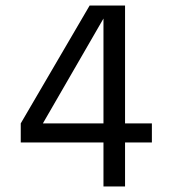

<svg xmlns="http://www.w3.org/2000/svg" viewBox="-20 -674 611 694"><path d="M135 -228H354V-607ZM529 -228V-159H432V0H354V-159H55V-228L304 -654H432V-228Z"/></svg>

Font: Hind
Style: Regular
Weight: 400
Designer: Manushi Parikh, Satya Rajpurohit
Foundry: Indian Type Foundry
Version: Version 2.000;PS 1.0;hotconv 1.0.79;makeotf.lib2.5.61930